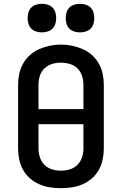

<svg xmlns="http://www.w3.org/2000/svg" viewBox="-20 -980 640 1008"><path d="M300 8Q271 8 242 3.5Q213 -1 186.5 -12.5Q160 -24 137.5 -43.5Q115 -63 101 -88.5Q87 -114 81 -142.5Q75 -171 75 -200V-535Q75 -564 81 -592.5Q87 -621 101.5 -646.5Q116 -672 138 -691.5Q160 -711 186.5 -722.5Q213 -734 242 -740Q271 -746 300 -746Q329 -746 358 -740Q387 -734 413.5 -722.5Q440 -711 462 -691.5Q484 -672 498.5 -646.5Q513 -621 519 -592.5Q525 -564 525 -535V-200Q525 -171 519 -142.5Q513 -114 499 -88.5Q485 -63 462.5 -43.5Q440 -24 413.5 -12.5Q387 -1 358 3.5Q329 8 300 8ZM182 -407H418V-535Q418 -559 410.5 -582Q403 -605 386 -621.5Q369 -638 345.5 -644.5Q322 -651 299 -651Q275 -651 252.5 -644Q230 -637 213 -620.5Q196 -604 189 -581Q182 -558 182 -535ZM300 -84Q324 -84 347 -91Q370 -98 386.5 -114.5Q403 -131 410.5 -154Q418 -177 418 -200V-328H182V-200Q182 -177 189.5 -154Q197 -131 213.5 -114.5Q230 -98 253 -91Q276 -84 300 -84ZM400 -810Q385 -810 370 -814.5Q355 -819 344.5 -829.5Q334 -840 329.5 -855Q325 -870 325 -885Q325 -900 329.5 -915Q334 -930 344.5 -940.5Q355 -951 370 -955.5Q385 -960 400 -960Q415 -960 430 -955.5Q445 -951 455.5 -940.5Q466 -930 470.5 -915Q475 -900 475 -885Q475 -870 470.5 -855Q466 -840 455.5 -829.5Q445 -819 430 -814.5Q415 -810 400 -810ZM200 -810Q185 -810 170 -814.5Q155 -819 144.5 -829.5Q134 -840 129.5 -855Q125 -870 125 -885Q125 -900 129.5 -915Q134 -930 144.5 -940.5Q155 -951 170 -955.5Q185 -960 200 -960Q215 -960 230 -955.5Q245 -951 255.5 -940.5Q266 -930 270.5 -915Q275 -900 275 -885Q275 -870 270.5 -855Q266 -840 255.5 -829.5Q245 -819 230 -814.5Q215 -810 200 -810Z"/></svg>

Font: Iosevka Curly SmBdEx
Style: Regular
Weight: 600
Width: 7
Monospace: yes
Designer: Belleve Invis
Foundry: Belleve Invis
Version: Version 11.1.0; ttfautohint (v1.8.3)